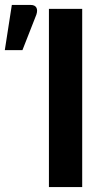

<svg xmlns="http://www.w3.org/2000/svg" viewBox="-118 -759 435 779"><path d="M0 0ZM215.5 0H80.5V-723H215.5ZM-98.5 -555.5 -70 -739H6Q23.5 -739 29.5 -728.2Q35.5 -717.5 29.5 -699.5L-27 -555.5Z"/></svg>

Font: Lato
Style: Bold
Weight: 700
Designer: Lukasz Dziedzic
Foundry: tyPoland Lukasz Dziedzic
Version: Version 2.007; 2014-02-27